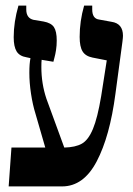

<svg xmlns="http://www.w3.org/2000/svg" viewBox="-20 -667 475 687"><path d="M420 -539Q420 -533 418 -517L393 -331Q373 -179 326 -89.5Q279 0 202 0H11L21 -139H142L107 -260Q97 -292 91 -331.5Q85 -371 85 -407Q85 -439 89 -459L75 -462Q50 -466 39.5 -483Q29 -500 29 -534Q29 -588 46 -647H74V-633Q74 -602 100 -596L136 -590Q163 -585 173 -570Q183 -555 183 -522Q183 -504 180.5 -488Q178 -472 175 -461.5Q172 -451 171 -446L129 -453Q128 -445 128 -427Q128 -368 146 -314L210 -139Q250 -140 273 -153Q296 -166 312.5 -205.5Q329 -245 342 -323L362 -451L311 -461Q286 -466 275.5 -483Q265 -500 265 -535Q265 -591 281 -647H310V-633Q310 -600 335 -597L379 -589Q420 -583 420 -539Z"/></svg>

Font: Noto Serif Hebrew Cond
Style: Bold
Weight: 700
Width: 3
Designer: Monotype Design Team
Foundry: Monotype Imaging Inc.
Version: Version 1.000